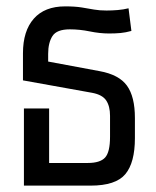

<svg xmlns="http://www.w3.org/2000/svg" viewBox="-20 -582 488 602"><path d="M55 0V-242H134V-71H255Q294 -71 309.5 -88Q325 -105 325 -153V-219Q325 -249 313 -267Q301 -285 269 -291L52 -330V-415Q52 -485 86 -523.5Q120 -562 184 -562Q216 -562 237 -558.5Q258 -555 275 -552Q292 -549 314 -549Q331 -549 349 -550.5Q367 -552 383 -556L392 -485Q374 -480 358 -478.5Q342 -477 322 -477Q293 -477 261.5 -483.5Q230 -490 199 -490Q158 -490 144.5 -469Q131 -448 131 -413V-389L292 -359Q353 -348 378 -313.5Q403 -279 403 -212V-149Q403 -72 373 -36Q343 0 264 0Z"/></svg>

Font: Noto Sans Thai Looped Condensed
Style: Regular
Weight: 400
Width: 3
Designer: Sasikarn Vongin, Ben Mitchell
Foundry: The Fontpad Ltd
Version: Version 1.001; ttfautohint (v1.8.4.7-5d5b)